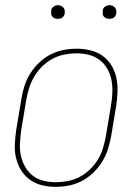

<svg xmlns="http://www.w3.org/2000/svg" viewBox="-20 -717 540 745"><path d="M195 8Q168 8 142 1.5Q116 -5 95.5 -20Q75 -35 61.5 -57Q48 -79 42 -105Q36 -131 37.5 -158.5Q39 -186 43 -213L63 -333Q67 -359 75 -384Q83 -409 97.5 -432Q112 -455 132 -474Q152 -493 176 -505.5Q200 -518 226 -523Q252 -528 278 -528Q305 -528 331.5 -521.5Q358 -515 378.5 -500Q399 -485 412.5 -463Q426 -441 431.5 -415Q437 -389 436 -361.5Q435 -334 431 -307L411 -187Q406 -161 398 -136Q390 -111 375.5 -88Q361 -65 341 -46Q321 -27 297 -14.5Q273 -2 247 3Q221 8 195 8ZM196 -10Q219 -10 243 -14.5Q267 -19 289 -30.5Q311 -42 329.5 -60Q348 -78 360.5 -99Q373 -120 380 -143.5Q387 -167 391 -190L411 -310Q415 -334 416 -358.5Q417 -383 412.5 -406.5Q408 -430 396.5 -450Q385 -470 367 -484Q349 -498 325.5 -504Q302 -510 277 -510Q254 -510 230.5 -505.5Q207 -501 185 -489.5Q163 -478 144.5 -460Q126 -442 113.5 -421Q101 -400 93.5 -376.5Q86 -353 82 -330L62 -210Q59 -186 57.5 -161.5Q56 -137 61 -113.5Q66 -90 77.5 -70Q89 -50 106.5 -36Q124 -22 147.5 -16Q171 -10 196 -10ZM404 -644Q398 -644 392.5 -646Q387 -648 383 -652.5Q379 -657 378.5 -663.5Q378 -670 379 -676Q379 -681 381.5 -685Q384 -689 388 -691.5Q392 -694 396 -695.5Q400 -697 405 -697Q411 -697 416.5 -694.5Q422 -692 426 -687.5Q430 -683 431 -676.5Q432 -670 431 -664Q430 -659 427.5 -655Q425 -651 421.5 -648.5Q418 -646 413.5 -645Q409 -644 404 -644ZM204 -644Q198 -644 192.5 -646Q187 -648 183 -652.5Q179 -657 178.5 -663.5Q178 -670 179 -676Q179 -681 181.5 -685Q184 -689 188 -691.5Q192 -694 196 -695.5Q200 -697 205 -697Q211 -697 216.5 -694.5Q222 -692 226 -687.5Q230 -683 231 -676.5Q232 -670 231 -664Q230 -659 227.5 -655Q225 -651 221.5 -648.5Q218 -646 213.5 -645Q209 -644 204 -644Z"/></svg>

Font: Iosevka Thin
Style: Italic
Weight: 100
Italic angle: -9°
Monospace: yes
Designer: Belleve Invis
Foundry: Belleve Invis
Version: Version 32.5.0; ttfautohint (v1.8.4)